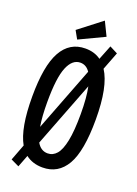

<svg xmlns="http://www.w3.org/2000/svg" viewBox="-158 -859 692 971"><g transform="rotate(20 187.5 -374.0)"><path d="M72 47 28 26 61 -61Q39 -100 28 -161.5Q17 -223 17 -309Q17 -474 60 -551.5Q103 -629 188 -629Q237 -629 271 -604L302 -682L345 -660L308 -564Q359 -486 359 -309Q359 -139 315.5 -64Q272 11 188 11Q134 11 97 -18ZM98 -309Q98 -230 107 -178L240 -523Q220 -553 188 -553Q145 -553 121.5 -496Q98 -439 98 -309ZM188 -65Q216 -65 236 -88Q256 -111 267 -165Q278 -219 278 -309Q278 -398 266 -454L130 -102Q151 -65 188 -65ZM132 -657 108 -700 231 -795 267 -721Z"/></g></svg>

Font: Inconsolata Condensed SemiBold
Style: Regular
Weight: 600
Width: 3
Monospace: yes
Designer: Raph Levien, Cyreal, Brenton Simpson
Foundry: Raph Levien, Cyreal, Google
Version: Version 3.100; ttfautohint (v1.8.4.7-5d5b)